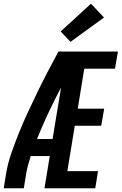

<svg xmlns="http://www.w3.org/2000/svg" viewBox="-22 -1012 654 1032"><path d="M-2 0 10 -74Q19 -131 38.5 -187.5Q58 -244 80.5 -299.5Q103 -355 128.5 -410Q154 -465 180.5 -519.5Q207 -574 235 -627.5Q263 -681 292 -735H338L335 -715L386 -691Q328 -586 274.5 -480Q221 -374 177 -265H261L245 -173H143Q135 -148 128.5 -123.5Q122 -99 118 -74L106 0ZM217 0 338 -735H612L596 -643H431L396 -428H538L522 -336H380L340 -92H505L490 0ZM357 -787 304 -843 467 -992 537 -918Z"/></svg>

Font: Iosevka Curly SmBdEx
Style: Italic
Weight: 600
Width: 7
Italic angle: -9°
Monospace: yes
Designer: Belleve Invis
Foundry: Belleve Invis
Version: Version 11.1.0; ttfautohint (v1.8.3)